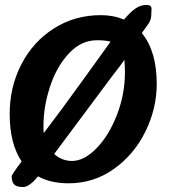

<svg xmlns="http://www.w3.org/2000/svg" viewBox="-20 -717 688 773"><path d="M27 -7Q27 -14 67 -67Q19 -139 19 -258Q19 -367 66 -458Q113 -549 197 -602.5Q281 -656 386 -656Q437 -656 479 -638Q506 -670 526.5 -683.5Q547 -697 568 -697Q581 -697 585.5 -693Q590 -689 590 -681L589 -657Q589 -638 578 -622L551 -584Q611 -511 611 -379Q611 -281 566 -188.5Q521 -96 439.5 -37.5Q358 21 256 21Q184 21 133 -7Q98 36 73 36Q47 36 37 25.5Q27 15 27 -7ZM156 -181Q222 -267 322 -406Q407 -525 425 -549Q407 -555 370 -555Q307 -555 257.5 -502Q208 -449 181.5 -368.5Q155 -288 155 -211Q155 -190 156 -181ZM483 -426Q483 -450 481 -476Q471 -461 429 -407L198 -97Q229 -69 270 -69Q319 -69 369 -120.5Q419 -172 451 -255Q483 -338 483 -426Z"/></svg>

Font: Sriracha
Style: Regular
Weight: 400
Designer: Suppakit Chalermlarp
Version: Version 1.002g